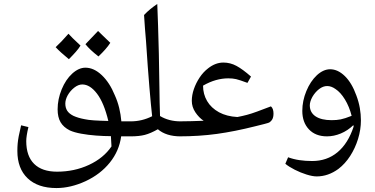

<svg xmlns="http://www.w3.org/2000/svg" viewBox="-20 -826 1900 973"><path d="M266 127Q172 127 120 77.5Q68 28 68 -61Q68 -81 69.5 -98Q71 -115 75 -136.5Q79 -158 87 -191L124 -182Q113 -136 113 -111Q113 -35 153 4.5Q193 44 269 44Q357 44 431 9.5Q505 -25 545 -84L542 -136Q507 -136 467 -139Q427 -142 391.5 -148.5Q356 -155 334 -165Q302 -181 287 -206.5Q272 -232 272 -272Q272 -323 292.5 -373Q313 -423 346 -453Q379 -483 413 -483Q456 -483 496 -445Q536 -407 562 -343Q576 -312 584 -279Q592 -246 595 -211H650Q659 -211 659 -203V-143Q659 -135 650 -135H594Q584 -61 536.5 -2Q489 57 414 92Q338 127 266 127ZM529 -213Q507 -305 471.5 -351.5Q436 -398 397 -398Q377 -398 356.5 -382Q336 -366 323 -343Q311 -321 311 -301Q311 -280 320.5 -265Q330 -250 352 -239Q376 -228 409 -222Q426 -218 456 -216Q486 -214 529 -213ZM479 -540Q457 -557 440.5 -572.5Q424 -588 413 -602Q418 -607 434 -624Q450 -641 477 -669Q483 -663 498.5 -648Q514 -633 539 -609Q520 -579 479 -540ZM329 -526Q307 -544 290 -559.5Q273 -575 262 -587Q276 -600 292 -616.5Q308 -633 327 -655Q333 -648 348 -633Q363 -618 388 -595Q379 -580 364 -563Q349 -546 329 -526Z M642 -135Q634 -135 634 -143V-203Q634 -211 642 -211Q671 -211 698 -217.5Q725 -224 751 -237Q745 -290 737 -385Q729 -480 720 -617Q717 -650 714.5 -683.5Q712 -717 710 -750Q725 -766 741.5 -779.5Q758 -793 777 -806Q779 -760 781 -697Q783 -634 785 -553.5Q787 -473 788 -375Q788 -341 789 -306.5Q790 -272 791 -238Q836 -211 895 -211Q904 -211 904 -203V-143Q904 -135 895 -135Q822 -135 780 -171Q743 -150 714 -142.5Q685 -135 642 -135Z M887 -135Q879 -135 879 -143V-203Q879 -211 887 -211Q919 -211 950 -212Q981 -213 1012 -214Q988 -230 970 -257Q952 -284 952 -315Q952 -344 962.5 -374.5Q973 -405 991.5 -433Q1010 -461 1035 -480Q1072 -509 1112 -509Q1147 -509 1178.5 -492Q1210 -475 1252 -438L1234 -406Q1194 -421 1176.5 -425Q1159 -429 1137 -429Q1106 -429 1074 -420Q1042 -411 1009 -392Q1009 -349 1029.5 -314Q1050 -279 1090 -257Q1129 -236 1183 -233Q1209 -238 1231.5 -244Q1254 -250 1282.5 -260.5Q1311 -271 1353 -287Q1360 -281 1363 -271.5Q1366 -262 1366 -251Q1366 -233 1360.5 -222.5Q1355 -212 1344 -205Q1340 -203 1319 -197.5Q1298 -192 1273 -186Q1170 -160 1080 -147.5Q990 -135 887 -135Z M1585 68Q1564 68 1533.5 58.5Q1503 49 1473.5 34Q1444 19 1426 4L1440 -29Q1467 -19 1497.5 -14.5Q1528 -10 1562 -10Q1637 -10 1690.5 -54.5Q1744 -99 1772 -184L1771 -192Q1742 -164 1707 -149.5Q1672 -135 1637 -135Q1579 -135 1545.5 -170.5Q1512 -206 1512 -264Q1512 -315 1532.5 -364.5Q1553 -414 1586 -445Q1619 -475 1653 -475Q1692 -475 1727.5 -440.5Q1763 -406 1786 -342Q1798 -310 1803.5 -278.5Q1809 -247 1809 -216Q1809 -169 1794.5 -122Q1780 -75 1754.5 -35.5Q1729 4 1695 30Q1643 68 1585 68ZM1661 -217Q1686 -217 1706.5 -221Q1727 -225 1762 -239Q1750 -286 1728 -322Q1706 -358 1680 -375Q1659 -390 1638 -390Q1617 -390 1597 -374.5Q1577 -359 1563 -335Q1550 -311 1550 -292Q1550 -256 1579 -236.5Q1608 -217 1661 -217Z"/></svg>

Font: Noto Naskh Arabic UI
Style: Regular
Weight: 400
Designer: Monotype Design Team, David Williams, Mohamad Dakak and Nizar Qandah
Foundry: Monotype Imaging Inc.
Version: Version 2.014